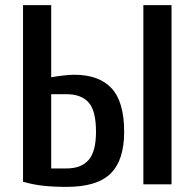

<svg xmlns="http://www.w3.org/2000/svg" viewBox="-20 -720 760 750"><path d="M240 10Q188 10 148 5.5Q108 1 70 -10V-700H180V-418Q199 -422 227 -425Q255 -428 270 -428Q367 -428 416 -375Q465 -322 465 -205Q465 -94 412 -42Q359 10 240 10ZM180 -62H240Q297 -62 326 -95Q355 -128 355 -205Q355 -288 326 -320Q297 -352 240 -352H180ZM540 0V-700H650V0Z"/></svg>

Font: Cuprum SemiBold
Style: Regular
Weight: 600
Designer: Jovanny Lemonad
Foundry: Jovanny Lemonad
Version: Version 3.000